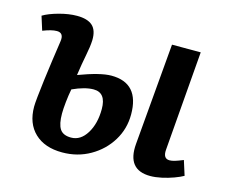

<svg xmlns="http://www.w3.org/2000/svg" viewBox="-82 -636 907 762"><g transform="rotate(15 372.0 -254.5)"><path d="M229 15Q157 15 116 -24Q75 -63 75 -132Q75 -144 78 -173.5Q81 -203 86 -242.5Q91 -282 97 -325Q103 -368 109 -408Q115 -445 85 -445Q74 -445 60 -441.5Q46 -438 28 -431L10 -488Q33 -502 73 -513Q113 -524 147 -524Q190 -524 210.5 -505.5Q231 -487 230 -446Q229 -420 221.5 -383Q214 -346 207 -297Q295 -330 340 -330Q455 -330 455 -201Q455 -142 425 -93Q395 -44 343.5 -14.5Q292 15 229 15ZM591 15Q495 15 504 -93L540 -511H658L625 -102Q622 -65 649 -65Q658 -65 670 -68.5Q682 -72 704 -81L723 -21Q709 -13 686 -4.5Q663 4 637.5 9.5Q612 15 591 15ZM248 -51Q287 -51 312 -91.5Q337 -132 337 -192Q337 -259 286 -259Q250 -259 200 -236Q195 -210 192 -181.5Q189 -153 189 -134Q189 -91 202 -71Q215 -51 248 -51Z"/></g></svg>

Font: Literata 12pt SemiBold
Style: Italic
Weight: 600
Italic angle: -2°
Designer: Latin by Veronika Burian and Jose Scaglione. Greek by Irene Vlachou. Cyrillic by Vera Evstafieva
Foundry: TypeTogether
Version: Version 3.002